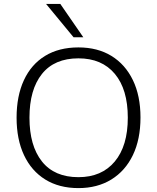

<svg xmlns="http://www.w3.org/2000/svg" viewBox="-20 -956 805 984"><path d="M65 0ZM382 8Q283 8 212 -36Q141 -80 103 -161Q65 -242 65 -353Q65 -464 102.5 -545Q140 -626 211 -669.5Q282 -713 382 -713Q480 -713 551 -669.5Q622 -626 661 -545.5Q700 -465 700 -354Q700 -242 661 -161Q622 -80 550.5 -36Q479 8 382 8ZM382 -48Q501 -48 568 -128Q635 -208 635 -353Q635 -498 568.5 -577.5Q502 -657 382 -657Q259 -657 195 -577Q131 -497 131 -353Q131 -209 195 -128.5Q259 -48 382 -48ZM357 -765 216 -936H289L407 -765Z"/></svg>

Font: Winston Light
Style: Regular
Weight: 300
Designer: Original fonts by Vernon Adams / Changes by Cristiano Sobral
Foundry: Original fonts by Vernon Adams / Changes by Cristiano Sobral
Version: Version 2.503;July 17, 2020;FontCreator 13.0.0.2655 64-bit